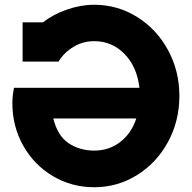

<svg xmlns="http://www.w3.org/2000/svg" viewBox="-20 -774 806 807"><path d="M734 -371Q734 -266 686.5 -178Q639 -90 556.5 -38.5Q474 13 376 13Q281 13 202 -34Q123 -81 77.5 -162Q32 -243 32 -340Q32 -374 39 -405H566Q556 -493 503.5 -547Q451 -601 376 -601Q328 -601 288 -576.5Q248 -552 226 -515H75V-680H161Q202 -713 260.5 -733.5Q319 -754 376 -754Q474 -754 556.5 -702.5Q639 -651 686.5 -563Q734 -475 734 -371ZM553 -276H204Q222 -203 268.5 -172Q315 -141 376 -141Q438 -141 485 -177Q532 -213 553 -276Z"/></svg>

Font: Arvo
Style: Bold
Weight: 700
Designer: Anton Koovit (Cyrillic Expansion: Cyreal)
Foundry: Anton Koovit, Yassin Baggar
Version: Version 3.000